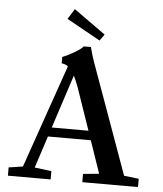

<svg xmlns="http://www.w3.org/2000/svg" viewBox="-58 -908 813 959"><g transform="rotate(5 349.0 -429.0)"><path d="M414.6 -712.4 246.1 -806.2 278.3 -857.9 437.5 -744.1ZM17.6 0V-41.5L88.4 -52.2L268.6 -570.3Q254.9 -580.6 236.3 -582.5V-614.7Q259.8 -623 293.9 -642.8Q328.1 -662.6 338.9 -676.3H374.5Q386.2 -630.9 398.9 -596.7L595.7 -50.3L669.9 -41.5V0H390.6V-41.5L470.7 -49.3L414.6 -212.4H199.7L147.5 -52.2L231.9 -41.5V0ZM325.7 -471.2Q314 -502.9 302.2 -526.4L214.8 -258.8H398.9Z"/></g></svg>

Font: Elstob 6pt Medium
Style: Regular
Weight: 500
Designer: Peter S. Baker
Version: Version 1.015